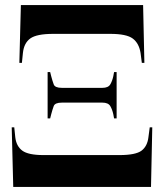

<svg xmlns="http://www.w3.org/2000/svg" viewBox="-20 -734 644 754"><path d="M56 -487H66L70 -526Q74 -565 99 -583Q124 -601 189 -601H413Q477 -601 501.5 -582.5Q526 -564 532 -526L537 -487H547L542 -714H62ZM167 -269H177L181 -285Q186 -304 191 -317.5Q196 -331 223 -331H382Q405 -331 413 -317.5Q421 -304 425 -285L428 -269H438V-451H428L425 -435Q421 -416 413 -402.5Q405 -389 382 -389H223Q196 -389 191 -402.5Q186 -416 181 -435L177 -451H167ZM32 0H573L578 -234H568L563 -196Q559 -160 536 -142.5Q513 -125 449 -125H151Q91 -125 67.5 -142.5Q44 -160 40 -195L36 -234H26Z"/></svg>

Font: Noto Serif Display SemiCondensed Extra
Style: Regular
Weight: 800
Width: 4
Designer: Monotype Design Team
Foundry: Monotype Imaging Inc.
Version: Version 1.900